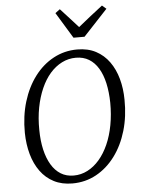

<svg xmlns="http://www.w3.org/2000/svg" viewBox="-64 -1041 809 1101"><g transform="rotate(-5 340.5 -491.0)"><path d="M308 10Q247.5 10 201.8 -13.5Q156 -37 125 -79.5Q94 -122 78 -179Q62 -236 61 -302.5Q60 -399.5 85 -481.5Q110 -563.5 156 -624.5Q202 -685.5 264.8 -719.2Q327.5 -753 401.5 -753Q463 -753 508.8 -728.8Q554.5 -704.5 585 -662Q615.5 -619.5 631 -563.2Q646.5 -507 647 -442.5Q648.5 -346.5 624.2 -264.2Q600 -182 554.2 -120.5Q508.5 -59 445.8 -24.5Q383 10 308 10ZM319 -34.5Q361.5 -34.5 399.2 -54Q437 -73.5 467.5 -109Q498 -144.5 520 -194Q542 -243.5 553.2 -303.8Q564.5 -364 564 -432Q563 -494 551.8 -544.5Q540.5 -595 518.8 -631.2Q497 -667.5 464.8 -687Q432.5 -706.5 389.5 -706.5Q347 -706.5 309.2 -687.5Q271.5 -668.5 241 -633.8Q210.5 -599 188.8 -549.8Q167 -500.5 155.5 -440.5Q144 -380.5 145 -312Q145.5 -249.5 157.2 -198.5Q169 -147.5 191 -110.8Q213 -74 245 -54.2Q277 -34.5 319 -34.5ZM386.5 -822 295.5 -971.5 322.5 -991.5Q348 -964 373.2 -936.2Q398.5 -908.5 424 -880Q458 -908 493.2 -935.5Q528.5 -963 565 -991.5L589 -971L450 -822Z"/></g></svg>

Font: Merriweather 36pt Light
Style: Italic
Weight: 300
Italic angle: -7.8°
Version: Version 2.101